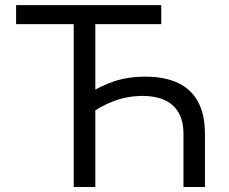

<svg xmlns="http://www.w3.org/2000/svg" viewBox="-20 -748 915 768"><path d="M562 -441.4Q637.2 -441.4 690.4 -417Q743.7 -392.6 771.7 -341.8Q799.8 -291 799.8 -210.9V0H713.9V-210.9Q713.9 -264.6 693.6 -298.6Q673.3 -332.5 637 -348.4Q600.6 -364.3 551.8 -364.3Q491.2 -364.3 437.5 -344.5Q383.8 -324.7 335 -288.6V-374Q380.4 -403.3 435.8 -422.4Q491.2 -441.4 562 -441.4ZM361.3 -667.5V0H274.9V-667.5ZM44.4 -651.4V-727.5H625V-651.4Z"/></svg>

Font: V-Inter
Style: Regular-375
Weight: 375
Designer: Rasmus Andersson
Foundry: rsms
Version: Version 4.000;git-4146feb